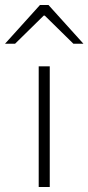

<svg xmlns="http://www.w3.org/2000/svg" viewBox="-62 -744 352 764"><path d="M92 0V-480H136V0ZM-42 -570 97 -724H131L270 -570H230L116 -682H112L-2 -570Z"/></svg>

Font: Mada Light
Style: Regular
Weight: 300
Designer: Khaled Hosny
Version: Version 1.5